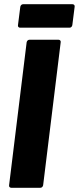

<svg xmlns="http://www.w3.org/2000/svg" viewBox="-20 -888 373 908"><path d="M23 -12 106 -688Q107 -693 110.5 -696.5Q114 -700 119 -700H257Q262 -700 265 -696.5Q268 -693 267 -688L184 -12Q183 -7 179.5 -3.5Q176 0 171 0H33Q28 0 25 -3.5Q22 -7 23 -12ZM65 -769 76 -856Q77 -861 80.5 -864.5Q84 -868 89 -868H323Q328 -868 331 -864.5Q334 -861 333 -856L322 -769Q321 -764 317.5 -760.5Q314 -757 309 -757H75Q70 -757 67 -760.5Q64 -764 65 -769Z"/></svg>

Font: Barlow Semi Condensed ExtraBold
Style: Italic
Weight: 800
Width: 4
Italic angle: -7°
Designer: Jeremy Tribby
Foundry: Tribby Type
Version: Version 1.408